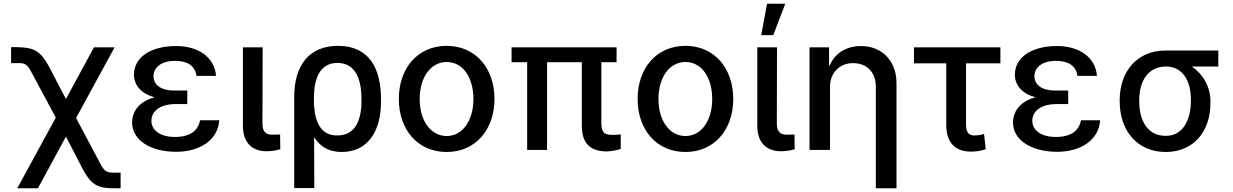

<svg xmlns="http://www.w3.org/2000/svg" viewBox="-20 -798 6564 1022"><path d="M72 204H182L331 -71L421 103C466 186 499 205 592 204H622V121H592C545 121 537 117 509 64L385 -170L590 -546H480L331 -271L240 -445C196 -526 162 -546 69 -547H39V-462H69C116 -463 124 -458 152 -405L277 -172Z M683 -145C684 -52 781 10 918 10C1040 10 1140 -50 1147 -158H1045C1035 -104 994 -69 911 -69C831 -69 786 -106 786 -154C785 -214 845 -243 907 -244H977V-316H907C839 -316 797 -345 797 -393C798 -439 838 -474 911 -474C974 -474 1018 -451 1026 -394H1130C1122 -496 1032 -553 918 -553C786 -553 694 -496 693 -401C693 -343 733 -299 803 -280C728 -260 684 -213 683 -145Z M1273 -546V-126C1274 -38 1322 7 1399 7C1428 7 1455 2 1472 -4L1471 -82C1463 -82 1451 -81 1429 -81C1394 -81 1377 -99 1377 -140L1378 -546Z M1546 -282V203H1653L1652 -68C1683 -18 1730 11 1799 11C1935 11 2009 -96 2008 -259V-271C2008 -431 1947 -554 1779 -554C1628 -554 1546 -453 1546 -282ZM1651 -271C1650 -389 1688 -463 1776 -463C1868 -463 1904 -384 1904 -271V-259C1904 -159 1871 -76 1775 -77C1692 -76 1658 -143 1652 -233H1651Z M2358 11C2510 11 2612 -107 2612 -271C2612 -436 2510 -554 2358 -554C2204 -554 2103 -436 2103 -271C2103 -107 2204 11 2358 11ZM2214 -271C2214 -387 2273 -468 2358 -468C2442 -468 2500 -388 2500 -271C2500 -156 2442 -74 2358 -74C2272 -74 2214 -156 2214 -271Z M3262 -546H2703V-467H2786V0H2892V-467H3077V-129C3077 -33 3123 7 3209 8C3235 7 3259 3 3284 -5V-83C3269 -81 3255 -80 3240 -80C3195 -80 3181 -94 3181 -146V-467H3262Z M3629 11C3781 11 3883 -107 3883 -271C3883 -436 3781 -554 3629 -554C3475 -554 3374 -436 3374 -271C3374 -107 3475 11 3629 11ZM3485 -271C3485 -387 3544 -468 3629 -468C3713 -468 3771 -388 3771 -271C3771 -156 3713 -74 3629 -74C3543 -74 3485 -156 3485 -271Z M4011 -546V-126C4012 -38 4060 7 4137 7C4166 7 4193 2 4210 -4L4209 -82C4201 -82 4189 -81 4167 -81C4132 -81 4115 -99 4115 -140L4116 -546ZM4032 -611H4096L4160 -778H4063Z M4398 -336C4398 -411 4449 -462 4521 -462C4595 -462 4642 -412 4642 -337V204H4752V-356C4752 -472 4676 -553 4563 -553C4485 -553 4423 -514 4397 -450H4393V-546H4289V0H4398Z M5305 -546H4845V-461H5017V-131C5017 -38 5066 9 5148 9C5178 9 5202 5 5227 -4L5218 -85C5201 -80 5188 -77 5166 -77C5135 -77 5123 -94 5122 -136V-461H5305Z M5372 -145C5373 -52 5470 10 5607 10C5729 10 5829 -50 5836 -158H5734C5724 -104 5683 -69 5600 -69C5520 -69 5475 -106 5475 -154C5474 -214 5534 -243 5596 -244H5666V-316H5596C5528 -316 5486 -345 5486 -393C5487 -439 5527 -474 5600 -474C5663 -474 5707 -451 5715 -394H5819C5811 -496 5721 -553 5607 -553C5475 -553 5383 -496 5382 -401C5382 -343 5422 -299 5492 -280C5417 -260 5373 -213 5372 -145Z M5940 -265V-258C5940 -103 6033 11 6185 11C6332 11 6424 -97 6423 -251V-258C6424 -336 6382 -405 6324 -444H6465V-529H6184C6031 -529 5940 -416 5940 -265ZM6044 -258V-265C6044 -366 6091 -444 6186 -444C6276 -444 6319 -367 6319 -268V-261C6319 -153 6272 -74 6185 -75C6092 -74 6044 -152 6044 -258Z"/></svg>

Font: Wafeq Medium
Style: Regular
Weight: 500
Designer: Rasmus Andersson & Azza Alameddine
Foundry: Google & TypeTogether
Version: Version 3.000;January 28, 2025;FontCreator 15.0.0.3014 64-bi